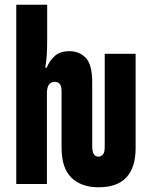

<svg xmlns="http://www.w3.org/2000/svg" viewBox="-20 -780 640 814"><path d="M555 -153V-552H424V-158Q424 -133 416 -124.5Q408 -116 397 -116Q371 -116 371 -160V-430Q371 -506 344 -534.5Q317 -563 274 -563Q235 -563 212.5 -543Q190 -523 178 -493H172Q177 -523 178.5 -550Q180 -577 180 -612V-760H49V0H179V-385Q179 -433 212 -433Q225 -433 233 -424.5Q241 -416 241 -391V-154Q241 -67 283 -26.5Q325 14 398 14Q555 14 555 -153Z"/></svg>

Font: Noto Sans Mono UI ExtraBold
Style: Regular
Weight: 800
Designer: Monotype Design team
Foundry: Monotype Imaging Inc.
Version: 1.000